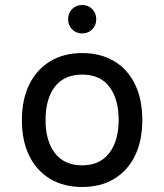

<svg xmlns="http://www.w3.org/2000/svg" viewBox="-20 -735 656 767"><path d="M308 12Q235 12 181 -20Q127 -52 97.2 -111.8Q67.5 -171.5 67.5 -255Q67.5 -338 97.2 -398Q127 -458 181 -490.5Q235 -523 308 -523Q381.5 -523 435.5 -491Q489.5 -459 519 -399Q548.5 -339 548.5 -255.5Q548.5 -172.5 519 -112.5Q489.5 -52.5 435.5 -20.2Q381.5 12 308 12ZM308 -74.5Q378.5 -74.5 416.2 -123.2Q454 -172 454 -255.5Q454 -339 417.2 -388Q380.5 -437 308 -437Q237 -437 199.5 -389Q162 -341 162 -255Q162 -172 199.5 -123.2Q237 -74.5 308 -74.5ZM308 -601.5Q284 -601.5 268 -617.8Q252 -634 252 -658Q252 -682.5 268 -698.8Q284 -715 308 -715Q332.5 -715 348.5 -698.8Q364.5 -682.5 364.5 -658Q364.5 -634 348.5 -617.8Q332.5 -601.5 308 -601.5Z"/></svg>

Font: Overpass Mono Light Medium
Style: Regular
Weight: 500
Monospace: yes
Version: Version 4.000